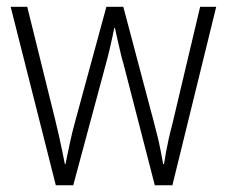

<svg xmlns="http://www.w3.org/2000/svg" viewBox="-20 -551 675 571"><path d="M440.4 0 347.2 -361.3Q342.8 -375.5 339.6 -389.4Q336.4 -403.3 333.3 -416.5Q330.1 -429.7 327.4 -442.4Q324.7 -455.1 321.8 -467.8H319.8Q317.4 -455.1 314.5 -442.1Q311.5 -429.2 308.6 -415.5Q305.7 -401.9 302.2 -388.4Q298.8 -375 294.9 -360.8L197.8 0H146L11.7 -530.8H61L144 -195.3Q150.4 -169.4 155.5 -146.5Q160.6 -123.5 164.8 -103Q168.9 -82.5 172.9 -63H174.8Q177.2 -75.7 180.4 -90.3Q183.6 -105 187 -121.8Q190.4 -138.7 194.8 -156.5Q199.2 -174.3 204.6 -193.8L296.4 -530.8H346.7L436.5 -191.9Q442.4 -169.9 447.8 -148.2Q453.1 -126.5 457.3 -105.2Q461.4 -84 465.3 -63H467.8Q470.7 -83 474.1 -100.8Q477.5 -118.7 481.9 -138.7Q486.3 -158.7 492.7 -182.6L575.2 -530.8H623L492.7 0Z"/></svg>

Font: Open Sans SemiCondensed Light
Style: Regular
Weight: 300
Width: 4
Designer: Monotype Design Team
Foundry: Monotype Imaging Inc.
Version: Version 3.000